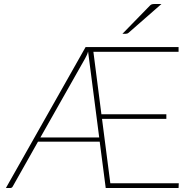

<svg xmlns="http://www.w3.org/2000/svg" viewBox="-20 -938 966 958"><path d="M9.5 0ZM871 -679.5H446L486 -368H810V-345H489L530.5 -23.5H872L871 0H507.5L477.5 -231H169.5L43.5 -7.5Q39.5 0 31.5 0H9.5L407 -703H871ZM181.5 -252H475L419.5 -681Q417 -671.5 413.2 -663.2Q409.5 -655 404.5 -646ZM785.5 -918 621 -774Q616 -769.5 608 -769.5H591L727 -909Q732 -914.5 737 -916.2Q742 -918 752 -918Z"/></svg>

Font: Lato Thin
Style: Regular
Weight: 200
Designer: Lukasz Dziedzic
Foundry: tyPoland Lukasz Dziedzic
Version: Version 2.007; 2014-02-27